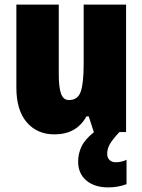

<svg xmlns="http://www.w3.org/2000/svg" viewBox="-20 -573 618 833"><path d="M529 120V226Q493 240 449 240Q390 240 354.5 210Q319 180 319 128Q319 94 333.5 63Q348 32 388 0H387L365 -68H355Q312 10 216 10Q141 10 96 -42.5Q51 -95 51 -193V-553H235V-250Q235 -193 245 -166Q255 -139 279 -139Q318 -139 330.5 -176Q343 -213 343 -296V-553H527V0H498Q468 32 456.5 52.5Q445 73 445 94Q445 111 455 121Q465 131 483 131Q494 131 507.5 128Q521 125 529 120Z"/></svg>

Font: Noto Sans Display Black Narrow
Style: Regular
Weight: 900
Width: 4
Designer: Monotype Design team
Foundry: Monotype Imaging Inc.
Version: Version 1.000